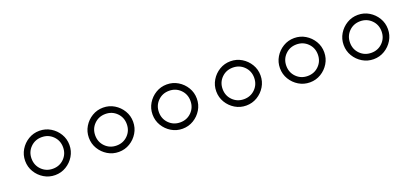

<svg xmlns="http://www.w3.org/2000/svg" viewBox="-1 -947 2402 1133"><g transform="rotate(-20 1200.0 -380.0)"><path d="M80 -380Q80 -342 99 -310.5Q118 -279 149.5 -260Q181 -241 219 -241Q257 -241 288.5 -260Q320 -279 339 -310.5Q358 -342 358 -380Q358 -418 339 -449.5Q320 -481 288.5 -500Q257 -519 219 -519Q181 -519 149.5 -500Q118 -481 99 -449.5Q80 -418 80 -380ZM120 -380Q120 -422 148.5 -450.5Q177 -479 219 -479Q261 -479 289.5 -450.5Q318 -422 318 -380Q318 -338 289.5 -309.5Q261 -281 219 -281Q177 -281 148.5 -309.5Q120 -338 120 -380Z M480 -380Q480 -342 499 -310.5Q518 -279 549.5 -260Q581 -241 619 -241Q657 -241 688.5 -260Q720 -279 739 -310.5Q758 -342 758 -380Q758 -418 739 -449.5Q720 -481 688.5 -500Q657 -519 619 -519Q581 -519 549.5 -500Q518 -481 499 -449.5Q480 -418 480 -380ZM520 -380Q520 -422 548.5 -450.5Q577 -479 619 -479Q661 -479 689.5 -450.5Q718 -422 718 -380Q718 -338 689.5 -309.5Q661 -281 619 -281Q577 -281 548.5 -309.5Q520 -338 520 -380Z M880 -380Q880 -342 899 -310.5Q918 -279 949.5 -260Q981 -241 1019 -241Q1057 -241 1088.5 -260Q1120 -279 1139 -310.5Q1158 -342 1158 -380Q1158 -418 1139 -449.5Q1120 -481 1088.5 -500Q1057 -519 1019 -519Q981 -519 949.5 -500Q918 -481 899 -449.5Q880 -418 880 -380ZM920 -380Q920 -422 948.5 -450.5Q977 -479 1019 -479Q1061 -479 1089.5 -450.5Q1118 -422 1118 -380Q1118 -338 1089.5 -309.5Q1061 -281 1019 -281Q977 -281 948.5 -309.5Q920 -338 920 -380Z M1280 -380Q1280 -342 1299 -310.5Q1318 -279 1349.5 -260Q1381 -241 1419 -241Q1457 -241 1488.5 -260Q1520 -279 1539 -310.5Q1558 -342 1558 -380Q1558 -418 1539 -449.5Q1520 -481 1488.5 -500Q1457 -519 1419 -519Q1381 -519 1349.5 -500Q1318 -481 1299 -449.5Q1280 -418 1280 -380ZM1320 -380Q1320 -422 1348.5 -450.5Q1377 -479 1419 -479Q1461 -479 1489.5 -450.5Q1518 -422 1518 -380Q1518 -338 1489.5 -309.5Q1461 -281 1419 -281Q1377 -281 1348.5 -309.5Q1320 -338 1320 -380Z M1680 -380Q1680 -342 1699 -310.5Q1718 -279 1749.5 -260Q1781 -241 1819 -241Q1857 -241 1888.5 -260Q1920 -279 1939 -310.5Q1958 -342 1958 -380Q1958 -418 1939 -449.5Q1920 -481 1888.5 -500Q1857 -519 1819 -519Q1781 -519 1749.5 -500Q1718 -481 1699 -449.5Q1680 -418 1680 -380ZM1720 -380Q1720 -422 1748.5 -450.5Q1777 -479 1819 -479Q1861 -479 1889.5 -450.5Q1918 -422 1918 -380Q1918 -338 1889.5 -309.5Q1861 -281 1819 -281Q1777 -281 1748.5 -309.5Q1720 -338 1720 -380Z M2080 -380Q2080 -342 2099 -310.5Q2118 -279 2149.5 -260Q2181 -241 2219 -241Q2257 -241 2288.5 -260Q2320 -279 2339 -310.5Q2358 -342 2358 -380Q2358 -418 2339 -449.5Q2320 -481 2288.5 -500Q2257 -519 2219 -519Q2181 -519 2149.5 -500Q2118 -481 2099 -449.5Q2080 -418 2080 -380ZM2120 -380Q2120 -422 2148.5 -450.5Q2177 -479 2219 -479Q2261 -479 2289.5 -450.5Q2318 -422 2318 -380Q2318 -338 2289.5 -309.5Q2261 -281 2219 -281Q2177 -281 2148.5 -309.5Q2120 -338 2120 -380Z"/></g></svg>

Font: text-security-circle
Style: Regular
Weight: 400
Monospace: yes
Foundry: Oskari Noppa
Version: Version 3.000;hotconv 1.0.118;makeotfexe 2.5.65603